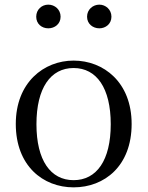

<svg xmlns="http://www.w3.org/2000/svg" viewBox="-20 -792 636 827"><path d="M297 15C430 15 547 -77 547 -258C547 -438 426 -531 297 -531C169 -531 48 -437 48 -258C48 -78 165 15 297 15ZM297 -16C198 -16 137 -101 137 -257C137 -413 198 -499 297 -499C396 -499 457 -413 457 -257C457 -101 396 -16 297 -16ZM188 -670C216 -670 241 -689 241 -720C241 -751 216 -772 188 -772C160 -772 136 -751 136 -720C136 -689 160 -670 188 -670ZM408 -670C435 -670 460 -689 460 -720C460 -751 435 -772 408 -772C380 -772 355 -751 355 -720C355 -689 380 -670 408 -670Z"/></svg>

Font: Harano Aji Mincho
Style: Regular
Weight: 400
Foundry: Masamichi Hosoda
Version: HaranoAjiMincho-Regular version 20230610;ttx 4.39.4